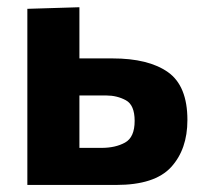

<svg xmlns="http://www.w3.org/2000/svg" viewBox="-20 -524 578 544"><path d="M57.5 0V-499L205 -503.5V-358.5H298.5Q401 -358.5 456 -319.5Q511 -280.5 511 -184Q511 -101 464.8 -50.5Q418.5 0 309.5 0ZM205 -105H267.5Q307 -105 334.2 -120Q361.5 -135 361.5 -181.5Q361.5 -226.5 336.5 -240Q311.5 -253.5 281 -253.5H205Z"/></svg>

Font: Heraclito
Style: Bold
Weight: 700
Designer: Kostas Bartsokas (font) & Cristiano Sobral (main changes)
Foundry: Kostas Bartsokas (font) & Cristiano Sobral (main changes)
Version: Version 1.00;July 8, 2020;FontCreator 13.0.0.2655 64-bit